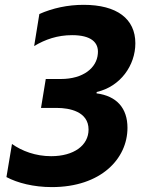

<svg xmlns="http://www.w3.org/2000/svg" viewBox="-20 -757 598 787"><path d="M192.5 9.9C393.8 9.9 502.5 -106.5 502.5 -233C502.5 -313.2 458.8 -363.6 375.7 -374.3L376.4 -380C473.7 -402 534.8 -489.3 534.8 -579.5C534.8 -680 459.2 -737.2 322.8 -737.2C257.1 -737.2 196 -723.7 141.3 -699.6L120 -568.2C165.5 -595.5 215.6 -612.9 275.6 -612.9C352.3 -612.9 386 -583.8 381 -536.2C376.4 -479 321.7 -433.2 229.4 -433.2H167.6L148.1 -314.6H213.4C264.2 -314.6 343 -300.1 343 -225.9C343 -161.2 283 -116.8 189.6 -116.8C125.7 -116.8 69.6 -138.1 29.1 -166.9L6.4 -31.2C51.5 -7.1 117.9 9.9 192.5 9.9Z"/></svg>

Font: TID UI
Style: Bold Italic
Weight: 700
Italic angle: -9.39999°
Designer: The TID Project Authors
Foundry: Bakken & Bæck
Version: Version 1.001;hotconv 1.0.109;makeotfexe 2.5.65596